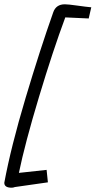

<svg xmlns="http://www.w3.org/2000/svg" viewBox="-24 -718 445 894"><path d="M389 -632 280 -637Q223 -484 157.5 -266.5Q92 -49 64 87Q86 84 193 73L199 131L45 153Q38 156 30 156Q-4 156 -4 133Q27 -34 95 -261.5Q163 -489 224 -661Q237 -698 278 -698Q293 -698 335.5 -692Q378 -686 401 -684Z"/></svg>

Font: Marck Script
Style: Regular
Weight: 400
Designer: Denis Masharov, Marck Fogel
Foundry: Denis Masharov
Version: Version 1.002